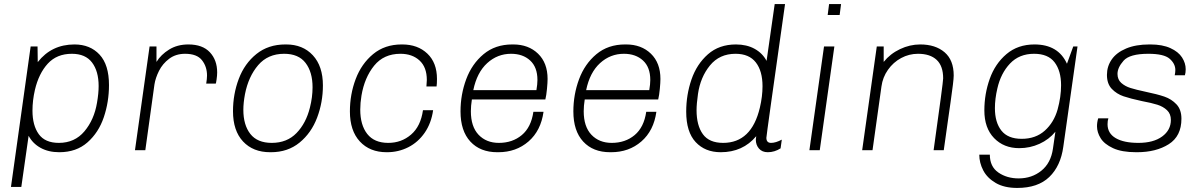

<svg xmlns="http://www.w3.org/2000/svg" viewBox="-20 -740 5918 946"><path d="M517 -321Q517 -238 491.5 -162.5Q466 -87 411 -38.5Q356 10 272 10Q219 10 180 -11.5Q141 -33 121 -71L85 181H34L131 -511H165L166 -434Q234 -521 347 -521Q424 -521 470.5 -471Q517 -421 517 -321ZM152 -297Q140 -245 140 -195Q140 -122 171 -79Q202 -36 270 -36Q348 -36 396 -93Q444 -150 458 -234Q466 -280 466 -316Q466 -389 433.5 -432Q401 -475 334 -475Q260 -475 215.5 -426.5Q171 -378 152 -297Z M1050 -383Q1050 -368 1047 -347.5Q1044 -327 1043 -328H996Q1000 -352 1000 -368Q1000 -412 975 -443.5Q950 -475 892 -475Q846 -475 813.5 -450.5Q781 -426 763.5 -391Q746 -356 741 -324L696 0H645L717 -511H751V-435Q773 -471 813.5 -496Q854 -521 908 -521Q978 -521 1014 -482.5Q1050 -444 1050 -383Z M1571 -319Q1571 -236 1542.5 -160.5Q1514 -85 1456 -37.5Q1398 10 1315 10H1311Q1227 10 1177.5 -43Q1128 -96 1128 -192Q1128 -276 1156.5 -351.5Q1185 -427 1243.5 -474Q1302 -521 1386 -521H1390Q1472 -521 1521.5 -467.5Q1571 -414 1571 -319ZM1187 -276Q1179 -233 1179 -199Q1179 -124 1213.5 -80Q1248 -36 1319 -36Q1394 -36 1441 -84.5Q1488 -133 1507 -210Q1520 -261 1520 -310Q1520 -385 1485.5 -430Q1451 -475 1380 -475Q1300 -475 1252 -419Q1204 -363 1187 -276Z M2133 -351Q2133 -327 2131 -314H2081Q2083 -336 2083 -346Q2083 -409 2047 -442Q2011 -475 1953 -475Q1871 -475 1823.5 -416.5Q1776 -358 1761 -269Q1755 -233 1755 -200Q1755 -124 1789.5 -80Q1824 -36 1893 -36Q1958 -36 2005.5 -77Q2053 -118 2064 -197H2114Q2105 -133 2072.5 -86Q2040 -39 1991.5 -14.5Q1943 10 1887 10H1885Q1802 10 1753 -43Q1704 -96 1704 -191Q1704 -275 1732.5 -350.5Q1761 -426 1818.5 -473.5Q1876 -521 1959 -521H1962Q2038 -521 2085.5 -476Q2133 -431 2133 -351Z M2678 -351Q2678 -334 2675 -302Q2672 -270 2667 -250H2305Q2300 -218 2300 -192Q2300 -116 2338 -76Q2376 -36 2438 -36Q2505 -36 2551 -74.5Q2597 -113 2608 -189H2658Q2645 -96 2584 -43Q2523 10 2435 10H2430Q2346 10 2297.5 -42.5Q2249 -95 2249 -191Q2249 -274 2277 -349.5Q2305 -425 2362.5 -473Q2420 -521 2504 -521H2509Q2584 -521 2631 -475.5Q2678 -430 2678 -351ZM2312 -296H2623Q2628 -325 2628 -346Q2628 -409 2592 -442Q2556 -475 2498 -475Q2431 -475 2380.5 -429Q2330 -383 2312 -296Z M3234 -351Q3234 -334 3231 -302Q3228 -270 3223 -250H2861Q2856 -218 2856 -192Q2856 -116 2894 -76Q2932 -36 2994 -36Q3061 -36 3107 -74.5Q3153 -113 3164 -189H3214Q3201 -96 3140 -43Q3079 10 2991 10H2986Q2902 10 2853.5 -42.5Q2805 -95 2805 -191Q2805 -274 2833 -349.5Q2861 -425 2918.5 -473Q2976 -521 3060 -521H3065Q3140 -521 3187 -475.5Q3234 -430 3234 -351ZM2868 -296H3179Q3184 -325 3184 -346Q3184 -409 3148 -442Q3112 -475 3054 -475Q2987 -475 2936.5 -429Q2886 -383 2868 -296Z M3757 -440 3797 -720H3848Q3756 -72 3756 -61Q3756 -36 3779 -36Q3802 -36 3832 -52L3826 -9Q3796 10 3763 10Q3735 10 3719.5 -8Q3704 -26 3704 -52Q3704 -57 3706 -69Q3640 10 3531 10Q3454 10 3407.5 -40Q3361 -90 3361 -190Q3361 -273 3387 -348.5Q3413 -424 3468 -472.5Q3523 -521 3606 -521Q3659 -521 3698 -499.5Q3737 -478 3757 -440ZM3419 -277Q3412 -228 3412 -197Q3412 -122 3443 -79Q3474 -36 3543 -36Q3683 -36 3724 -210Q3737 -265 3737 -315Q3737 -390 3704 -432.5Q3671 -475 3604 -475Q3525 -475 3478 -417.5Q3431 -360 3419 -277Z M4117 -666H4058L4065 -720H4124ZM4019 0H3968L4040 -511H4091Z M4679 -368Q4679 -355 4675 -322Q4671 -289 4663.5 -236.5Q4656 -184 4652 -156L4630 0H4580Q4627 -335 4627 -354Q4627 -415 4595 -445Q4563 -475 4503 -475Q4459 -475 4420 -454Q4381 -433 4355 -396Q4329 -359 4323 -314L4279 0H4228L4300 -511H4334V-435Q4366 -475 4414.5 -498Q4463 -521 4514 -521Q4589 -521 4634 -482.5Q4679 -444 4679 -368Z M5237 -426 5268 -511H5289L5219 -17Q5206 78 5150 132Q5094 186 4992 186Q4928 186 4886 161.5Q4844 137 4824.5 99.5Q4805 62 4805 22H4857Q4857 81 4899 110Q4941 139 4999 139Q5064 139 5111 101Q5158 63 5168 -8L5180 -91Q5149 -53 5102 -31.5Q5055 -10 5002 -10Q4926 -10 4878 -59.5Q4830 -109 4830 -196Q4830 -277 4856.5 -351.5Q4883 -426 4939 -473.5Q4995 -521 5077 -521Q5194 -521 5237 -426ZM4894 -304Q4882 -253 4882 -207Q4882 -137 4914 -96.5Q4946 -56 5014 -56Q5083 -56 5128 -96.5Q5173 -137 5191 -201Q5208 -263 5208 -320Q5208 -391 5176 -433Q5144 -475 5075 -475Q5002 -475 4956.5 -427Q4911 -379 4894 -304Z M5822 -399Q5822 -381 5818 -369H5768Q5771 -384 5771 -395Q5771 -426 5743 -450.5Q5715 -475 5638 -475Q5546 -475 5516 -441Q5486 -407 5486 -376Q5486 -348 5504.5 -331.5Q5523 -315 5550 -306.5Q5577 -298 5624 -288Q5682 -276 5717 -264Q5752 -252 5776.5 -226Q5801 -200 5801 -155Q5801 -69 5738.5 -29.5Q5676 10 5582 10H5578Q5507 10 5464 -10Q5421 -30 5403 -59Q5385 -88 5385 -118Q5385 -138 5391 -157H5441Q5437 -145 5437 -128Q5437 -83 5477 -59.5Q5517 -36 5589 -36Q5663 -36 5706 -67.5Q5749 -99 5749 -149Q5749 -179 5730 -197Q5711 -215 5682.5 -224Q5654 -233 5606 -242Q5550 -254 5516 -265.5Q5482 -277 5458 -302Q5434 -327 5434 -371Q5434 -413 5457.5 -447Q5481 -481 5528.5 -501Q5576 -521 5643 -521H5648Q5707 -521 5746.5 -503Q5786 -485 5804 -457Q5822 -429 5822 -399Z"/></svg>

Font: Chivo Thin Italic
Style: Regular
Weight: 100
Italic angle: -8.05°
Designer: Hector Gatti
Foundry: Omnibus-Type
Version: Version 1.007